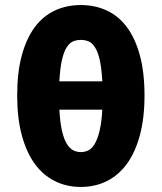

<svg xmlns="http://www.w3.org/2000/svg" viewBox="-20 -728 640 760"><path d="M300 12Q244 12 197.5 -11Q151 -34 118 -79Q85 -124 66.5 -192Q48 -260 48 -350Q48 -442 66.5 -509.5Q85 -577 118 -621Q151 -665 197.5 -686.5Q244 -708 300 -708Q356 -708 402.5 -686.5Q449 -665 482 -621Q515 -577 533.5 -509.5Q552 -442 552 -350Q552 -260 533.5 -192Q515 -124 482 -79Q449 -34 402.5 -11Q356 12 300 12ZM300 -570Q284 -570 270 -564.5Q256 -559 244.5 -541.5Q233 -524 225.5 -492Q218 -460 215 -406H385Q382 -460 374.5 -492Q367 -524 355.5 -541.5Q344 -559 330 -564.5Q316 -570 300 -570ZM300 -126Q316 -126 330 -133Q344 -140 355 -158.5Q366 -177 374 -209.5Q382 -242 385 -294H215Q218 -242 225.5 -209.5Q233 -177 244.5 -158.5Q256 -140 270 -133Q284 -126 300 -126Z"/></svg>

Font: Source Code Pro Black
Style: Regular
Weight: 900
Monospace: yes
Designer: Paul D. Hunt, Teo Tuominen
Foundry: Adobe Systems Incorporated
Version: Version 2.030;PS 1.000;hotconv 16.6.51;makeotf.lib2.5.65220